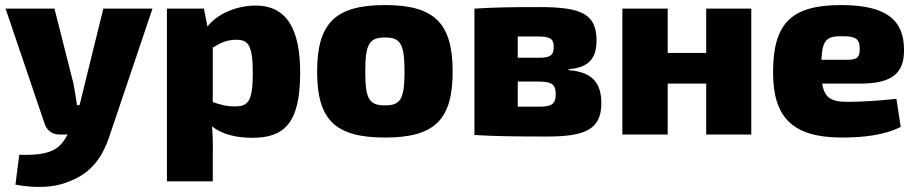

<svg xmlns="http://www.w3.org/2000/svg" viewBox="-20 -531 3618 758"><path d="M388 -497 315 -201C309 -178 302 -145 294 -116H284C280 -145 275 -173 270 -201L195 -497H2L156 -43C164 -17 186 0 214 0H247C234 25 216 48 195 59C163 77 119 82 56 80L41 198C112 211 187 212 246 188C323 160 380 111 416 -5L582 -497Z M989 -509C910 -509 834 -473 799 -426L785 -497H639V185H820V76C821 40 820 3 817 -32C859 1 916 13 976 13C1100 13 1165 -42 1165 -243C1165 -412 1115 -509 989 -509ZM907 -111C871 -111 847 -119 820 -128V-343C851 -362 875 -374 913 -374C959 -374 978 -355 978 -242C978 -128 958 -111 907 -111Z M1500 -511C1304 -511 1232 -440 1232 -248C1232 -57 1304 12 1500 12C1695 12 1767 -57 1767 -248C1767 -440 1695 -511 1500 -511ZM1500 -383C1561 -383 1577 -358 1577 -248C1577 -139 1561 -115 1500 -115C1438 -115 1422 -139 1422 -248C1422 -358 1438 -383 1500 -383Z M2225 -254V-258C2304 -264 2335 -300 2335 -371C2335 -475 2277 -503 2111 -503C1997 -503 1930 -502 1853 -497V2C1938 7 2012 8 2140 8C2288 8 2354 -19 2354 -123C2354 -202 2320 -247 2225 -254ZM2166 -346C2166 -313 2153 -303 2107 -303H2024V-387H2102C2151 -387 2166 -379 2166 -346ZM2109 -110H2024V-209H2107C2157 -209 2174 -198 2174 -160C2174 -119 2157 -110 2109 -110Z M2768 -497V-322H2616V-497H2437V0H2616V-201H2768V0H2946V-497Z M3325 -129C3261 -129 3235 -145 3226 -201H3376C3505 -201 3550 -244 3549 -335C3549 -451 3480 -511 3301 -511C3107 -511 3032 -442 3032 -246C3032 -71 3105 12 3304 12C3386 12 3471 3 3536 -30L3519 -141C3442 -132 3367 -129 3325 -129ZM3307 -388C3357 -388 3374 -378 3374 -339C3374 -308 3368 -295 3325 -295H3223C3226 -375 3245 -389 3307 -388Z"/></svg>

Font: Exo 2 Extra Bold
Style: Regular
Weight: 800
Designer: Natanael Gama
Version: Version 1.001;PS 001.001;hotconv 1.0.88;makeotf.lib2.5.64775